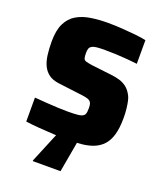

<svg xmlns="http://www.w3.org/2000/svg" viewBox="-159 -800 929 1093"><g transform="rotate(20 306.0 -253.0)"><path d="M321 8Q280 8 232 5.5Q184 3 139 -0.5Q94 -4 59 -9V-154Q96 -151 132.5 -148.5Q169 -146 201.5 -144.5Q234 -143 257 -143Q300 -143 322.5 -145.5Q345 -148 354 -155Q361 -160 363.5 -166.5Q366 -173 367 -182Q368 -191 368 -202Q368 -219 365 -229Q362 -239 354 -245Q346 -251 329.5 -254.5Q313 -258 285 -261L157 -277Q121 -282 98.5 -298Q76 -314 62.5 -340.5Q49 -367 44 -404.5Q39 -442 39 -487Q39 -555 59.5 -596.5Q80 -638 116.5 -659.5Q153 -681 201.5 -688.5Q250 -696 306 -696Q348 -696 391.5 -693Q435 -690 474 -686Q513 -682 538 -676V-533Q513 -536 479 -539Q445 -542 409 -543.5Q373 -545 341 -545Q310 -545 291.5 -543Q273 -541 263 -535Q252 -529 248.5 -518.5Q245 -508 245 -493Q245 -472 248 -461Q251 -450 264 -446Q277 -442 305 -438L425 -424Q451 -421 474.5 -414Q498 -407 517.5 -392Q537 -377 552 -349Q559 -336 563 -317.5Q567 -299 570 -274Q573 -249 573 -217Q573 -156 561 -115Q549 -74 526 -49.5Q503 -25 471.5 -12.5Q440 0 402 4Q364 8 321 8ZM171 190V185L255 -18H375V-13L339 190Z"/></g></svg>

Font: Saira Thin ExtraBold
Style: Regular
Weight: 800
Version: Version 1.101